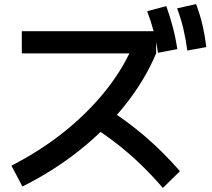

<svg xmlns="http://www.w3.org/2000/svg" viewBox="-20 -875 1040 942"><path d="M36 -62Q176 -134 290 -224.5Q404 -315 490 -420Q576 -525 628 -641L663 -613H87V-722H741L746 -705V-613Q691 -482 594.5 -360.5Q498 -239 369.5 -137Q241 -35 90 40ZM779 47Q723 -18 667.5 -71Q612 -124 553 -170Q494 -216 426 -259L504 -344Q604 -281 692 -205.5Q780 -130 863 -35ZM755 -616Q747 -672 734 -721Q721 -770 702 -820L796 -845Q814 -794 827.5 -743.5Q841 -693 850 -634ZM899 -627Q891 -686 879.5 -734.5Q868 -783 849 -834L942 -855Q961 -805 973 -754Q985 -703 992 -644Z"/></svg>

Font: M PLUS 1 SemiBold
Style: Regular
Weight: 600
Designer: Coji Morishita
Foundry: UNDERFOREST DESIGN
Version: Version 1.001